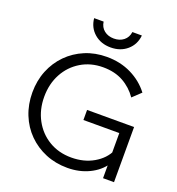

<svg xmlns="http://www.w3.org/2000/svg" viewBox="-164 -1067 1125 1217"><g transform="rotate(20 398.5 -459.0)"><path d="M736 0H662V-106L674 -102Q637 -47 571.5 -15.5Q506 16 426 16Q346 16 278.5 -12Q211 -40 160.5 -90.5Q110 -141 82.5 -209.5Q55 -278 55 -358Q55 -438 82.5 -506Q110 -574 160 -624.5Q210 -675 277 -703Q344 -731 423 -731Q515 -731 589 -694.5Q663 -658 711 -595L655 -542Q617 -597 559.5 -629Q502 -661 423 -661Q340 -661 274.5 -621.5Q209 -582 172 -513.5Q135 -445 135 -358Q135 -271 172.5 -202Q210 -133 276 -93.5Q342 -54 427 -54Q512 -54 577 -91.5Q642 -129 670 -190L661 -152V-304H419V-372H736ZM423 -795Q357 -795 312.5 -833.5Q268 -872 262 -934H326Q331 -897 357.5 -876Q384 -855 423 -855Q462 -855 488.5 -876Q515 -897 520 -934H584Q578 -872 533.5 -833.5Q489 -795 423 -795Z"/></g></svg>

Font: Wix Madefor Display
Style: Regular
Weight: 400
Designer: Dalton Maag Ltd
Foundry: Dalton Maag Ltd
Version: Version 3.100